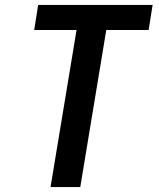

<svg xmlns="http://www.w3.org/2000/svg" viewBox="-20 -755 640 775"><path d="M184 0 289 -634H118L134 -735H596L580 -634H409L304 0Z"/></svg>

Font: Iosevka Curly Extended Oblique
Style: Bold
Weight: 700
Width: 7
Italic angle: -9°
Monospace: yes
Designer: Belleve Invis
Foundry: Belleve Invis
Version: Version 11.1.0; ttfautohint (v1.8.3)